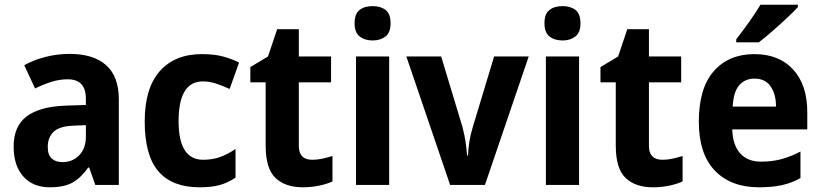

<svg xmlns="http://www.w3.org/2000/svg" viewBox="-20 -879 3489 816"><path d="M276 -650Q377 -650 431 -602Q485 -554 485 -457V-93H385L359 -167H355Q324 -123 288 -103Q252 -83 192 -83Q120 -83 79 -129Q38 -175 38 -256Q38 -343 93.5 -384.5Q149 -426 258 -430L345 -433V-459Q345 -542 268 -542Q233 -542 199.5 -531.5Q166 -521 129 -503L83 -602Q125 -625 174.5 -637.5Q224 -650 276 -650ZM294 -345Q233 -343 208 -319Q183 -295 183 -255Q183 -220 200 -205Q217 -190 246 -190Q288 -190 316.5 -219Q345 -248 345 -299V-347Z M828 -83Q712 -83 653.5 -150.5Q595 -218 595 -363Q595 -504 659 -576.5Q723 -649 838 -649Q892 -649 929.5 -638.5Q967 -628 996 -613L956 -501Q923 -516 896 -524.5Q869 -533 842 -533Q739 -533 739 -364Q739 -200 843 -200Q884 -200 916.5 -212Q949 -224 981 -246V-124Q948 -102 913.5 -92.5Q879 -83 828 -83Z M1307 -200Q1329 -200 1349.5 -204.5Q1370 -209 1393 -216V-108Q1370 -97 1336.5 -90Q1303 -83 1266 -83Q1193 -83 1151 -122.5Q1109 -162 1109 -261V-529H1044V-594L1119 -639L1158 -755H1250V-639H1387V-529H1250V-259Q1250 -200 1307 -200Z M1564 -853Q1598 -853 1619 -836.5Q1640 -820 1640 -780Q1640 -741 1618.5 -724Q1597 -707 1564 -707Q1530 -707 1508.5 -724Q1487 -741 1487 -780Q1487 -820 1508 -836.5Q1529 -853 1564 -853ZM1634 -639V-93H1493V-639Z M1893 -93 1707 -639H1855L1945 -341Q1954 -308 1958.5 -277.5Q1963 -247 1965 -218H1969Q1970 -245 1974.5 -275Q1979 -305 1989 -338L2080 -639H2227L2041 -93Z M2371 -853Q2405 -853 2426 -836.5Q2447 -820 2447 -780Q2447 -741 2425.5 -724Q2404 -707 2371 -707Q2337 -707 2315.5 -724Q2294 -741 2294 -780Q2294 -820 2315 -836.5Q2336 -853 2371 -853ZM2441 -639V-93H2300V-639Z M2795 -200Q2817 -200 2837.5 -204.5Q2858 -209 2881 -216V-108Q2858 -97 2824.5 -90Q2791 -83 2754 -83Q2681 -83 2639 -122.5Q2597 -162 2597 -261V-529H2532V-594L2607 -639L2646 -755H2738V-639H2875V-529H2738V-259Q2738 -200 2795 -200Z M3186 -649Q3291 -649 3351 -583.5Q3411 -518 3411 -402V-329H3092Q3094 -263 3125.5 -227.5Q3157 -192 3214 -192Q3261 -192 3300.5 -202.5Q3340 -213 3382 -235V-122Q3344 -101 3302.5 -92Q3261 -83 3206 -83Q3086 -83 3018 -154Q2950 -225 2950 -362Q2950 -504 3013.5 -576.5Q3077 -649 3186 -649ZM3186 -545Q3147 -545 3122 -517Q3097 -489 3094 -426H3278Q3278 -479 3255 -512Q3232 -545 3186 -545ZM3371 -849Q3355 -831 3325 -803Q3295 -775 3262.5 -746.5Q3230 -718 3205 -699H3109V-712Q3134 -744 3163 -784.5Q3192 -825 3212 -859H3371Z"/></svg>

Font: Noto Sans Telugu UI SemiCondensed
Style: Bold
Weight: 700
Width: 4
Designer: Jelle Bosma - Monotype Design Team
Foundry: Monotype Imaging Inc.
Version: Version 2.005; ttfautohint (v1.8.4.7-5d5b)